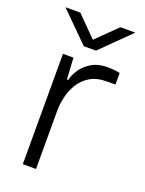

<svg xmlns="http://www.w3.org/2000/svg" viewBox="-139 -793 648 860"><g transform="rotate(20 185.5 -363.0)"><path d="M81 0V-526H131L137 -424H143Q147 -444 163 -470.5Q179 -497 210.5 -517.5Q242 -538 290 -538Q306 -538 322 -536.5Q338 -535 349 -532V-477H310Q260 -477 228 -457.5Q196 -438 177.5 -407Q159 -376 151.5 -341.5Q144 -307 144 -277V0ZM20 -726H91L200 -616H170L282 -726H353L215 -590H157Z"/></g></svg>

Font: Archivo Expanded ExtraLight
Style: Regular
Weight: 250
Width: 7
Designer: Hector Gatti
Foundry: Omnibus-Type
Version: Version 2.001